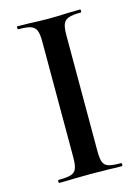

<svg xmlns="http://www.w3.org/2000/svg" viewBox="-100 -683 538 740"><g transform="rotate(-15 169.5 -312.5)"><path d="M293 -12Q296 -12 296 -6Q296 0 293 0Q261 0 242 -1L168 -2L96 -1Q77 0 44 0Q41 0 41 -6Q41 -12 44 -12Q78 -12 93.5 -17Q109 -22 115 -36.5Q121 -51 121 -81V-544Q121 -574 115 -588Q109 -602 93.5 -607.5Q78 -613 44 -613Q41 -613 41 -619Q41 -625 44 -625L96 -624Q140 -622 168 -622Q199 -622 243 -624L293 -625Q296 -625 296 -619Q296 -613 293 -613Q260 -613 244 -607Q228 -601 222.5 -586.5Q217 -572 217 -542V-81Q217 -50 222.5 -36Q228 -22 243.5 -17Q259 -12 293 -12Z"/></g></svg>

Font: Cormorant Unicase SemiBold
Style: Regular
Weight: 600
Designer: Christian Thalmann (Catharsis Fonts)
Foundry: Catharsis Fonts
Version: Version 4.000